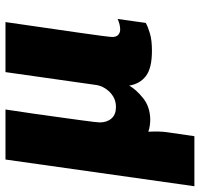

<svg xmlns="http://www.w3.org/2000/svg" viewBox="-36 -516 712 683"><g transform="rotate(-90 319.5 -175.0)"><path d="M-2 161 93 -511H271Q262 -453 255 -403Q248 -353 242.5 -313Q237 -273 233 -244Q229 -215 227 -197.5Q225 -180 225 -176Q225 -150 239 -134Q253 -118 280 -118Q301 -118 317.5 -128Q334 -138 345.5 -155.5Q357 -173 359 -194L404 -511H582Q571 -435 561.5 -369Q552 -303 544.5 -251.5Q537 -200 533 -168.5Q529 -137 529 -131Q529 -116 537 -109.5Q545 -103 555 -103Q565 -103 574.5 -105.5Q584 -108 593 -112L579 -12Q565 -4 541 3Q517 10 480 10Q418 10 390 -11.5Q362 -33 356 -71Q342 -46 311.5 -21.5Q281 3 236 4Q226 4 214.5 2.5Q203 1 192 -3Q193 20 192.5 35.5Q192 51 190 65L176 161Z"/></g></svg>

Font: Chivo Medium ExtraBold
Style: Italic
Weight: 800
Italic angle: -8.05°
Version: Version 2.002